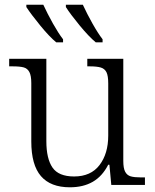

<svg xmlns="http://www.w3.org/2000/svg" viewBox="-20 -786 658 816"><path d="M113 -185V-433Q113 -464 105 -479.5Q97 -495 81 -499.5Q65 -504 33 -504H19V-536H177V-186Q177 -112 203 -74Q229 -36 295 -36Q366 -36 403 -84.5Q440 -133 440 -210V-431Q440 -464 432.5 -479Q425 -494 408.5 -499Q392 -504 361 -504H351V-536H504V-102Q504 -71 512 -56Q520 -41 535.5 -36.5Q551 -32 579 -32H596V0H453L445 -86H440Q415 -37 374.5 -13.5Q334 10 277 10Q195 10 154 -37.5Q113 -85 113 -185ZM92 -756V-766H164Q182 -727 205 -686Q228 -645 248 -619V-606H219Q190 -630 151.5 -677Q113 -724 92 -756ZM260 -756V-766H332Q350 -727 373 -686Q396 -645 416 -619V-606H387Q357 -631 318 -678.5Q279 -726 260 -756Z"/></svg>

Font: Noto Serif Light
Style: Regular
Weight: 300
Designer: Monotype Design Team
Foundry: Monotype Imaging Inc.
Version: Version 1.001